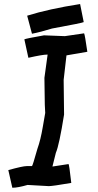

<svg xmlns="http://www.w3.org/2000/svg" viewBox="-20 -925 476 935"><path d="M389.6 -762.7Q393.6 -754.9 405.3 -672.9L303.7 -655.3L290 -536.1L292 -367.2Q268.6 -219.2 252 -180.7L235.4 -114.3H237.3L313.5 -126Q316.9 -126 327.1 -34.2Q235.8 -18.6 217.8 -18.6L114.3 -24.4Q66.4 -10.7 40 -10.7L20.5 -96.7Q90.8 -116.2 110.4 -116.2H135.7Q138.7 -116.7 162.1 -200.2Q177.7 -243.2 188.5 -307.6L200.2 -375L198.2 -414.1L196.3 -545.9L211.9 -659.2H210Q187.5 -659.2 118.2 -643.6L98.6 -733.4Q105.5 -737.3 194.3 -752.9L295.9 -749ZM370.1 -905.3 387.7 -817.4Q383.3 -813.5 233.4 -786.1Q176.8 -768.6 135.7 -760.7L112.3 -848.6Q218.8 -881.8 370.1 -905.3Z"/></svg>

Font: ww_drahtTSB
Style: Regular
Weight: 400
Designer: Dr. Wolfgang Wiebecke
Version: Version 1.06 May 21, 2010, initial release